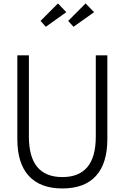

<svg xmlns="http://www.w3.org/2000/svg" viewBox="-20 -1068 716 1103"><path d="M79.6 -750H146V-282.7Q146 -50.8 338.4 -50.8Q530.3 -50.8 530.3 -282.7V-750H596.7V-268.6Q596.7 -129.4 531.2 -57.4Q465.8 14.6 338.4 14.6Q211.4 14.6 145.5 -57.4Q79.6 -129.4 79.6 -268.6ZM402.3 -914.1 371.6 -947.8 471.7 -1048.3 520.5 -998ZM212.9 -947.8 313 -1048.3 360.8 -998 243.2 -914.1Z"/></svg>

Font: Spartan MB
Style: Regular
Weight: 400
Designer: Matt Bailey, Mirko Velimirovic
Foundry: Matt Bailey
Version: Version 1.005